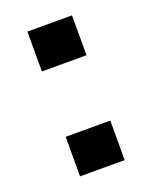

<svg xmlns="http://www.w3.org/2000/svg" viewBox="-92 -566 419 535"><g transform="rotate(-20 117.5 -298.5)"><path d="M53.7 -394.5V-512.7H186V-394.5ZM53.7 -83.5V-200.7H186V-83.5Z"/></g></svg>

Font: Pontano Sans
Style: Bold
Weight: 700
Designer: Vernon Adams
Foundry: Vernon Adams
Version: Version 2.001